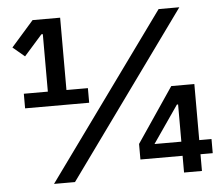

<svg xmlns="http://www.w3.org/2000/svg" viewBox="-50 -755 948 812"><g transform="rotate(-5 423.5 -349.0)"><path d="M53 -329V-391H155V-635H149L72 -548L22 -590L117 -698H234V-391H325V-329ZM147 0 652 -698H740L236 0ZM699 0V-71H520V-137L677 -369H775V-131H827V-71H775V0ZM699 -289H694L585 -131H699Z"/></g></svg>

Font: IBM Plex Sans Hebrew Medium
Style: Regular
Weight: 500
Designer: Mike Abbink, Paul van der Laan, Pieter van Rosmalen, Yanek Iontef
Foundry: Bold Monday
Version: Version 1.2